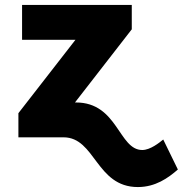

<svg xmlns="http://www.w3.org/2000/svg" viewBox="-20 -550 732 769"><path d="M284.2 -139.6H280.3L507.8 -432.6V-530.3H68.4V-390.6H282.2L53.7 -96.7V0H234.4C362.3 0 364.3 199.2 532.2 199.2C602.5 199.2 653.3 163.1 692.4 128.9L633.8 8.8C618.2 21.5 582 50.8 549.8 50.8C455.1 50.8 452.1 -139.6 284.2 -139.6Z"/></svg>

Font: Pretendard Black
Style: Regular
Weight: 900
Designer: Base glyphs from Inter by Rasmus Andersson; Hangeul glyphs from Noto Sans CJK(Source Han Sans) by Jang Soo-young and Kan
Foundry: Kil Hyung-jin
Version: Version 1.309;Glyphs 3.2 (3225)